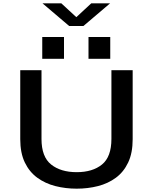

<svg xmlns="http://www.w3.org/2000/svg" viewBox="-20 -1121 915 1152"><path d="M440 11Q373 11 312.2 -4.5Q251.5 -20 204 -54.5Q156.5 -89 129 -146Q101.5 -203 101.5 -286V-700H229V-287.5Q229 -180 286.8 -134Q344.5 -88 440 -88Q535.5 -88 592 -134Q648.5 -180 648.5 -287.5V-700H776V-286Q776 -203 749 -146Q722 -89 675.2 -54.5Q628.5 -20 568 -4.5Q507.5 11 440 11ZM233.5 -899H364V-768H233.5ZM511 -899H641.5V-768H511ZM235 -1101H348L438 -1018L527.5 -1101H640.5L480.5 -965H395Z"/></svg>

Font: Trispace SemiExpanded Medium
Style: Regular
Weight: 500
Width: 6
Designer: Tyler Finck
Foundry: Etcetera Type Company
Version: Version 1.210; ttfautohint (v1.8.3)